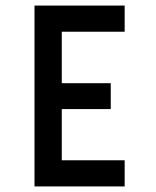

<svg xmlns="http://www.w3.org/2000/svg" viewBox="-20 -670 560 690"><path d="M104 -650V0H428V-94H202V-278H378V-371H202V-556H428V-650Z"/></svg>

Font: Grotesk 02 Mince
Style: Bold
Weight: 400
Designer: Frank Adebiaye, contributions by Jérémy Landes, Ariel Martín Pérez
Foundry: Velvetyne Type Foundry
Version: Version 3.000;Glyphs 3.1.2 (3150)